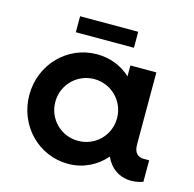

<svg xmlns="http://www.w3.org/2000/svg" viewBox="-86 -630 732 725"><g transform="rotate(15 280.0 -267.0)"><path d="M367.7 -542H140.6V-479.5H367.7ZM511.7 -84C492.7 -84 473.6 -93.8 473.6 -129.9V-411.6H372.1V-369.1C337.9 -400.9 292.5 -419.9 240.2 -419.9C124.5 -419.9 32.2 -325.2 32.2 -206.1C32.2 -86.4 124.5 8.3 240.2 8.3C299.8 8.3 350.6 -18.1 386.2 -59.1C404.8 -17.1 440.9 8.3 487.3 8.3C501.5 8.3 517.1 5.9 533.2 0V-84ZM254.4 -85.4C187.5 -85.4 133.8 -138.2 133.8 -206.1C133.8 -272.9 187.5 -326.7 254.4 -326.7C321.3 -326.7 375 -272.9 375 -206.1C375 -138.2 321.3 -85.4 254.4 -85.4Z"/></g></svg>

Font: Now SemiBold
Style: Regular
Weight: 600
Designer: Alfredo Marco Pradil
Foundry: Alfredo Marco Pradil
Version: Version 1.200;hotconv 1.0.109;makeotfexe 2.5.65596